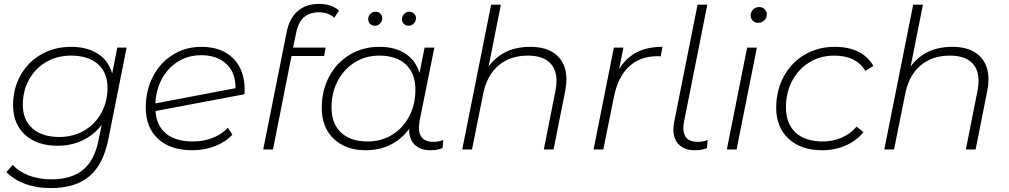

<svg xmlns="http://www.w3.org/2000/svg" viewBox="-20 -766 5172 984"><path d="M629 -522 536 -56Q510 77 438 137.5Q366 198 239 198Q167 198 109 176.5Q51 155 13 116L45 79Q77 114 128 133.5Q179 153 243 153Q347 153 406 104Q465 55 485 -48L501 -126Q462 -75 404 -47Q346 -19 275 -19Q170 -19 108.5 -75Q47 -131 47 -227Q47 -311 85 -379.5Q123 -448 191 -487Q259 -526 344 -526Q426 -526 481 -491Q536 -456 555 -389L581 -522ZM531 -316Q531 -394 481.5 -437.5Q432 -481 344 -481Q273 -481 217 -448.5Q161 -416 129 -358.5Q97 -301 97 -229Q97 -151 146.5 -107.5Q196 -64 284 -64Q355 -64 411 -96.5Q467 -129 499 -186.5Q531 -244 531 -316Z M1234 -304 1233 -283 777 -197Q782 -122 831 -81.5Q880 -41 969 -41Q1024 -41 1070.5 -59.5Q1117 -78 1148 -111L1171 -76Q1136 -38 1082 -17Q1028 4 965 4Q854 4 790.5 -54Q727 -112 727 -215Q727 -303 764 -374Q801 -445 866 -485.5Q931 -526 1012 -526Q1115 -526 1174.5 -467.5Q1234 -409 1234 -304ZM776 -236 1187 -314Q1188 -393 1140.5 -438Q1093 -483 1011 -483Q946 -483 894 -451.5Q842 -420 811 -364Q780 -308 776 -236Z M1497 -594 1482 -522H1649L1641 -479H1474L1379 0H1329L1449 -601Q1463 -672 1505.5 -709Q1548 -746 1616 -746Q1647 -746 1674 -737Q1701 -728 1717 -711L1693 -675Q1663 -703 1615 -703Q1566 -703 1537 -677Q1508 -651 1497 -594Z M2252 -49 2248 -7Q2221 4 2187 4Q2133 4 2104 -25.5Q2075 -55 2077 -106Q2039 -53 1982 -24.5Q1925 4 1854 4Q1752 4 1690.5 -54.5Q1629 -113 1629 -213Q1629 -302 1667 -373.5Q1705 -445 1772.5 -485.5Q1840 -526 1924 -526Q2005 -526 2058 -491Q2111 -456 2130 -392L2156 -522H2206L2130 -144Q2127 -126 2127 -111Q2127 -76 2145.5 -57.5Q2164 -39 2200 -39Q2230 -39 2252 -49ZM2109 -306Q2109 -389 2060.5 -435Q2012 -481 1924 -481Q1854 -481 1798.5 -446.5Q1743 -412 1711 -351.5Q1679 -291 1679 -216Q1679 -133 1727.5 -87Q1776 -41 1864 -41Q1934 -41 1989.5 -75Q2045 -109 2077 -169.5Q2109 -230 2109 -306ZM1867 -667Q1867 -683 1878 -694.5Q1889 -706 1905 -706Q1919 -706 1929 -696.5Q1939 -687 1939 -673Q1939 -657 1928 -645.5Q1917 -634 1901 -634Q1887 -634 1877 -643.5Q1867 -653 1867 -667ZM2040 -667Q2040 -683 2051 -694.5Q2062 -706 2077 -706Q2091 -706 2101.5 -696.5Q2112 -687 2112 -673Q2112 -657 2100.5 -645.5Q2089 -634 2074 -634Q2060 -634 2050 -643.5Q2040 -653 2040 -667Z M2883 -359Q2883 -332 2877 -302L2817 0H2767L2827 -302Q2832 -325 2832 -352Q2832 -414 2794.5 -447.5Q2757 -481 2685 -481Q2595 -481 2535 -430.5Q2475 -380 2456 -284L2399 0H2349L2497 -742H2547L2484 -425Q2558 -526 2698 -526Q2787 -526 2835 -481.5Q2883 -437 2883 -359Z M3375 -526 3366 -477 3350 -478Q3261 -478 3204 -425Q3147 -372 3126 -268L3072 0H3022L3126 -522H3175L3153 -412Q3188 -469 3242.5 -497.5Q3297 -526 3375 -526Z M3431 -102Q3431 -121 3435 -140L3555 -742H3605L3486 -144Q3482 -128 3482 -110Q3482 -75 3500.5 -57Q3519 -39 3555 -39Q3585 -39 3607 -49L3603 -7Q3576 4 3542 4Q3489 4 3460 -24.5Q3431 -53 3431 -102Z M3809 -522H3859L3755 0H3705ZM3827 -686Q3827 -704 3839.5 -717Q3852 -730 3871 -730Q3887 -730 3898.5 -719Q3910 -708 3910 -693Q3910 -674 3897 -661.5Q3884 -649 3865 -649Q3849 -649 3838 -660Q3827 -671 3827 -686Z M3958 -213Q3958 -302 3996.5 -373.5Q4035 -445 4103.5 -485.5Q4172 -526 4258 -526Q4328 -526 4378 -501.5Q4428 -477 4456 -428L4415 -403Q4368 -481 4255 -481Q4184 -481 4128 -446.5Q4072 -412 4040 -352Q4008 -292 4008 -216Q4008 -133 4057 -87Q4106 -41 4197 -41Q4249 -41 4294.5 -61Q4340 -81 4370 -117L4405 -89Q4371 -45 4314.5 -20.5Q4258 4 4193 4Q4085 4 4021.5 -55Q3958 -114 3958 -213Z M5046 -359Q5046 -332 5040 -302L4980 0H4930L4990 -302Q4995 -325 4995 -352Q4995 -414 4957.5 -447.5Q4920 -481 4848 -481Q4758 -481 4698 -430.5Q4638 -380 4619 -284L4562 0H4512L4660 -742H4710L4647 -425Q4721 -526 4861 -526Q4950 -526 4998 -481.5Q5046 -437 5046 -359Z"/></svg>

Font: Montserrat Alternates Light
Style: Italic
Weight: 300
Italic angle: -11.3°
Designer: Julieta Ulanovsky
Foundry: Julieta Ulanovsky
Version: Version 7.200